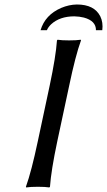

<svg xmlns="http://www.w3.org/2000/svg" viewBox="-20 -823 472 846"><path d="M158.7 -689.9Q178.7 -757.3 249.5 -788.1Q284.2 -802.7 318.8 -803.2Q395.5 -803.2 421.9 -751Q435.1 -724.1 430.7 -689.9H402.8Q403.3 -731 349.6 -745.6Q330.1 -750.5 307.6 -751Q243.2 -751 205.1 -715.8Q192.4 -703.6 186.5 -689.9ZM198.7 -444.8Q226.1 -573.7 231 -645L233.9 -647.9Q251.5 -645 284.2 -645Q316.9 -645 335.9 -647.9L336.9 -645Q312.5 -578.1 284.7 -444.8L232.4 -200.2Q205.1 -71.3 200.2 0L197.3 2.9Q179.7 0 147 0Q114.3 0 95.2 2.9L94.2 0Q118.7 -68.4 146.5 -200.2Z"/></svg>

Font: Linux Biolinum Slanted O
Style: Slanted
Weight: 400
Designer: Philipp H. Poll
Foundry: Philipp H. Poll
Version: Version 1.0.4